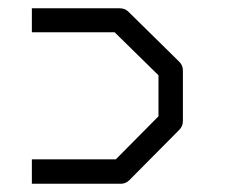

<svg xmlns="http://www.w3.org/2000/svg" viewBox="-20 -495 580 464"><path d="M57 -51V-110H260L363 -214V-313L257 -417H57V-475H269Q282 -475 290 -467L413 -346Q422 -337 422 -325V-202Q422 -190 413 -181L293 -60Q284 -51 273 -51Z"/></svg>

Font: 3270 Nerd Font
Style: Regular
Weight: 400
Monospace: yes
Version: Version 3.0.1;Nerd Fonts 3.3.0